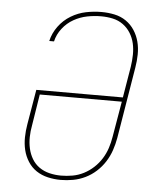

<svg xmlns="http://www.w3.org/2000/svg" viewBox="-53 -789 707 844"><g transform="rotate(5 300.0 -367.5)"><path d="M246 8Q217 8 189 1.5Q161 -5 138.5 -20Q116 -35 101 -58.5Q86 -82 79.5 -109Q73 -136 73.5 -165Q74 -194 79 -223L105 -377H487L510 -515Q514 -541 514.5 -567.5Q515 -594 509.5 -618Q504 -642 491 -663Q478 -684 458 -698.5Q438 -713 413 -718.5Q388 -724 361 -724Q331 -724 300 -718Q269 -712 240.5 -696Q212 -680 191.5 -653.5Q171 -627 164 -596H143Q151 -631 173 -661Q195 -691 226.5 -710Q258 -729 292.5 -736Q327 -743 361 -743Q391 -743 419 -737Q447 -731 469.5 -715.5Q492 -700 507 -677Q522 -654 529 -627Q536 -600 535.5 -570.5Q535 -541 530 -512L478 -197Q473 -169 464 -142.5Q455 -116 439.5 -91.5Q424 -67 402 -47Q380 -27 354 -14.5Q328 -2 300.5 3Q273 8 246 8ZM246 -11Q271 -11 296.5 -15.5Q322 -20 345.5 -32Q369 -44 389 -62.5Q409 -81 423 -103.5Q437 -126 445 -150.5Q453 -175 457 -200L484 -358H122L100 -220Q95 -194 94.5 -168Q94 -142 99.5 -117.5Q105 -93 117.5 -72Q130 -51 150 -37Q170 -23 195 -17Q220 -11 246 -11Z"/></g></svg>

Font: Iosevka Slab ThExObl
Style: Regular
Weight: 100
Width: 7
Italic angle: -9°
Monospace: yes
Designer: Belleve Invis
Foundry: Belleve Invis
Version: Version 11.1.1; ttfautohint (v1.8.3)